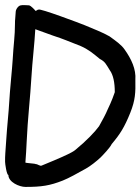

<svg xmlns="http://www.w3.org/2000/svg" viewBox="-40 -717 553 756"><path d="M99 -602C99 -602 159 -580 168 -577C214 -562 225 -556 277 -536C309 -522 326 -507 353 -485C374 -474 377 -465 392 -441C406 -422 412 -392 412 -354C409 -345 400 -319 383 -284C378 -271 362 -241 350 -220C334 -198 302 -164 257 -127C246 -118 235 -114 226 -109C204 -98 151 -76 124 -65C117 -62 109 -71 100 -71C100 -73 60 -75 60 -77C62 -100 64 -137 65 -159C69 -250 79 -330 84 -417C87 -471 96 -545 99 -602ZM100 -674C98 -677 82 -695 74 -696C72 -696 44 -698 44 -696C34 -697 23 -682 22 -672C22 -670 20 -646 20 -645C19 -639 19 -629 19 -624C19 -575 13 -540 10 -483C8 -447 -1 -365 -4 -310C-5 -285 -13 -208 -15 -172C-15 -170 -19 -117 -19 -115C-20 -108 -20 -87 -20 -80C-20 -73 -14 -28 -7 -28C-7 0 36 19 60 19C124 19 156 14 207 -6C232 -16 262 -33 298 -53C316 -63 340 -82 356 -97C365 -106 393 -135 400 -150C433 -189 450 -216 473 -273C493 -323 494 -353 493 -403C496 -444 478 -484 450 -523C439 -539 419 -554 391 -574C363 -590 333 -601 293 -618C276 -625 114 -686 112 -679C108 -680 105 -675 100 -674Z"/></svg>

Font: Reckless Catfish
Style: Fax
Weight: 400
Foundry: Cannot Into Space Fonts
Version: Version 0.2894